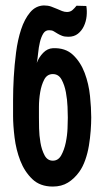

<svg xmlns="http://www.w3.org/2000/svg" viewBox="-20 -674 373 705"><path d="M141 -654Q156 -654 167.5 -650Q179 -646 189 -641.5Q199 -637 208 -633.5Q217 -630 226 -630Q238 -630 246 -637Q254 -644 261 -653L297 -652Q300 -634 298 -614.5Q296 -595 288 -578Q280 -561 266 -550Q252 -539 231 -539Q217 -539 208 -542.5Q199 -546 191.5 -550.5Q184 -555 177.5 -559Q171 -563 162 -563Q147 -564 139 -551Q131 -538 126.5 -519Q122 -500 120 -479Q118 -458 115 -443Q123 -464 138.5 -480Q154 -496 174 -497Q220 -499 248 -472.5Q276 -446 291 -406Q306 -366 310.5 -321.5Q315 -277 315 -243Q315 -221 313 -194Q311 -167 306.5 -139.5Q302 -112 293 -86.5Q284 -61 271 -43Q253 -18 229.5 -3.5Q206 11 174 11Q127 11 98.5 -16.5Q70 -44 54.5 -84Q39 -124 33.5 -169Q28 -214 28 -248Q28 -269 28 -307.5Q28 -346 30.5 -390.5Q33 -435 39 -481.5Q45 -528 57.5 -566Q70 -604 90.5 -628.5Q111 -653 141 -654ZM174 -84Q194 -84 205 -104Q216 -124 221.5 -150.5Q227 -177 228 -203Q229 -229 229 -242Q229 -255 228 -281.5Q227 -308 222 -335Q217 -362 206 -382Q195 -402 174 -402Q153 -402 142.5 -382Q132 -362 127.5 -335Q123 -308 123 -281.5Q123 -255 123 -242Q123 -229 123.5 -203Q124 -177 128.5 -150.5Q133 -124 143.5 -104Q154 -84 174 -84Z"/></svg>

Font: Osterbar
Style: Regular
Weight: 500
Width: 3
Designer: Peter Wiegel, Basierend auf Erbar schmal-halbfette Grotesk v. Jacob Erbar
Foundry: Peter Wiegel
Version: Version 1.0